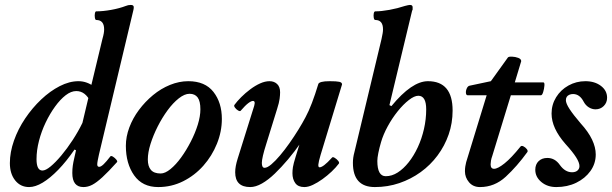

<svg xmlns="http://www.w3.org/2000/svg" viewBox="-20 -745 2480 778"><path d="M98 13Q63 13 41.5 -14Q20 -41 20 -84Q20 -128 36.5 -175Q53 -222 82 -265Q111 -308 147 -342Q183 -376 222 -396Q261 -416 298 -416Q333 -416 364 -392L345 -379L395 -587Q399 -601 400.5 -610Q402 -619 402 -626Q402 -645 394 -654.5Q386 -664 370 -664Q366 -664 364.5 -673Q363 -682 364.5 -690.5Q366 -699 370 -699Q397 -699 430.5 -705Q464 -711 490 -721Q499 -725 510 -725Q522 -725 522 -716Q522 -712 521.5 -709Q521 -706 520 -702L381 -119Q378 -106 376 -95Q374 -84 374 -79Q374 -69 382 -69Q389 -69 400 -79.5Q411 -90 427 -111Q430 -115 438 -110Q446 -105 451.5 -98Q457 -91 454 -88Q419 -49 395 -27Q371 -5 353.5 4Q336 13 318 13Q273 13 273 -44Q273 -60 275 -74Q277 -88 280.5 -102.5Q284 -117 288 -136L282 -139Q249 -91 216 -57Q183 -23 153 -5Q123 13 98 13ZM152 -54Q165 -54 185 -70.5Q205 -87 228.5 -115Q252 -143 274.5 -177.5Q297 -212 314 -247L343 -369L347 -332Q326 -376 289 -376Q268 -376 246 -359Q224 -342 203 -313Q182 -284 165 -248.5Q148 -213 138 -174.5Q128 -136 128 -100Q128 -54 152 -54Z M621 13Q557 13 523.5 -34.5Q490 -82 490 -154Q490 -191 504 -228.5Q518 -266 543 -299.5Q568 -333 600 -359.5Q632 -386 669 -401Q706 -416 743 -416Q811 -416 845 -372.5Q879 -329 879 -263Q879 -212 859 -162.5Q839 -113 804 -73.5Q769 -34 722 -10.5Q675 13 621 13ZM631 -42Q649 -42 671 -60Q693 -78 714 -107Q735 -136 753 -171Q771 -206 781.5 -240Q792 -274 792 -302Q792 -335 781 -350Q770 -365 748 -365Q728 -365 704.5 -346.5Q681 -328 659 -298Q637 -268 619 -232.5Q601 -197 590 -162Q579 -127 579 -99Q579 -71 591.5 -56.5Q604 -42 631 -42Z M994 13Q933 13 933 -47Q933 -59 935.5 -72.5Q938 -86 943 -102L1010 -316Q1013 -327 1011.5 -331.5Q1010 -336 1005 -336Q998 -336 986 -327Q974 -318 955 -296Q952 -293 944.5 -297.5Q937 -302 932 -309Q927 -316 930 -320Q941 -335 957.5 -351.5Q974 -368 994 -383Q1014 -398 1034 -407Q1054 -416 1072 -416Q1091 -416 1103 -404.5Q1115 -393 1115 -371Q1115 -360 1113 -344.5Q1111 -329 1103 -304L1059 -162Q1050 -134 1045.5 -114.5Q1041 -95 1041 -85Q1041 -65 1052 -65Q1063 -65 1079.5 -79Q1096 -93 1115 -115.5Q1134 -138 1153 -165Q1172 -192 1189 -219.5Q1206 -247 1218 -270Q1231 -294 1244 -328Q1257 -362 1270 -405Q1272 -410 1283 -413Q1294 -416 1316 -416Q1344 -416 1355 -413.5Q1366 -411 1366 -403L1279 -117Q1271 -90 1270 -78.5Q1269 -67 1275 -67Q1282 -67 1294 -76Q1306 -85 1326 -107Q1329 -110 1337 -105Q1345 -100 1350.5 -93Q1356 -86 1353 -82Q1341 -66 1323.5 -49.5Q1306 -33 1286.5 -19Q1267 -5 1248 4Q1229 13 1213 13Q1188 13 1176.5 -3Q1165 -19 1165 -43Q1165 -55 1167 -68Q1169 -81 1178 -110L1199 -178V-167Q1174 -131 1147 -99Q1120 -67 1093.5 -41.5Q1067 -16 1041.5 -1.5Q1016 13 994 13Z M1499 13Q1410 13 1410 -85Q1410 -96 1411.5 -106.5Q1413 -117 1416 -128L1526 -587Q1529 -601 1530.5 -610Q1532 -619 1532 -626Q1532 -664 1501 -664Q1496 -664 1494.5 -673Q1493 -682 1494.5 -690.5Q1496 -699 1501 -699Q1525 -699 1558 -705Q1591 -711 1621 -721Q1636 -725 1641 -725Q1652 -725 1652 -716Q1652 -710 1652 -707Q1652 -704 1650 -702L1558 -319L1566 -315Q1649 -416 1714 -416Q1814 -416 1814 -297Q1814 -246 1798 -200Q1782 -154 1753 -115Q1724 -76 1684.5 -47.5Q1645 -19 1598 -3Q1551 13 1499 13ZM1543 -31Q1568 -31 1591.5 -46Q1615 -61 1636 -87.5Q1657 -114 1673 -148.5Q1689 -183 1698 -222.5Q1707 -262 1707 -302Q1707 -357 1675 -357Q1659 -357 1636.5 -339.5Q1614 -322 1591.5 -294Q1569 -266 1551 -233Q1533 -200 1524 -169Q1517 -145 1513 -125Q1509 -105 1509 -93Q1509 -31 1543 -31Z M1925 13Q1897 13 1880.5 -6.5Q1864 -26 1864 -51Q1864 -62 1865.5 -71Q1867 -80 1869 -88L1952 -359H1875Q1869 -359 1868 -368Q1867 -377 1871.5 -387Q1876 -397 1884 -398L1969 -416L2038 -512Q2041 -516 2054.5 -515.5Q2068 -515 2080 -510.5Q2092 -506 2092 -497L2066 -411H2182Q2187 -411 2186 -398Q2185 -385 2181 -372Q2177 -359 2172 -359H2050L1975 -114Q1971 -103 1969.5 -94Q1968 -85 1968 -79Q1968 -61 1982 -61Q1997 -61 2024.5 -83Q2052 -105 2089 -151Q2093 -156 2101 -152Q2109 -148 2114.5 -141Q2120 -134 2117 -129Q2075 -71 2029.5 -29Q1984 13 1925 13Z M2234 13Q2198 13 2173.5 -7.5Q2149 -28 2149 -57Q2149 -79 2162.5 -92Q2176 -105 2198 -105Q2229 -105 2249 -76Q2270 -47 2298 -47Q2312 -47 2320 -54Q2328 -61 2328 -72Q2328 -86 2314.5 -107.5Q2301 -129 2271 -162Q2243 -194 2229 -224.5Q2215 -255 2215 -285Q2215 -321 2233.5 -351Q2252 -381 2283.5 -398.5Q2315 -416 2352 -416Q2390 -416 2415 -397Q2440 -378 2440 -349Q2440 -329 2426.5 -315.5Q2413 -302 2393 -302Q2379 -302 2366 -310Q2353 -318 2345 -333Q2329 -364 2302 -364Q2294 -364 2287 -361Q2280 -358 2276.5 -352.5Q2273 -347 2273 -339Q2273 -326 2288 -303Q2303 -280 2333 -245Q2364 -211 2379 -179.5Q2394 -148 2394 -119Q2394 -82 2372.5 -52Q2351 -22 2315 -4.5Q2279 13 2234 13Z"/></svg>

Font: Junicode VF
Style: Italic
Weight: 400
Italic angle: -11°
Designer: Peter S. Baker
Version: Version 2.209